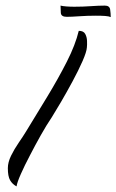

<svg xmlns="http://www.w3.org/2000/svg" viewBox="-20 -653 415 685"><path d="M39 12Q24 4 16 -10Q8 -24 8 -53Q8 -74 19.5 -97.5Q31 -121 46.5 -143.5Q62 -166 73 -184Q111 -246 149.5 -309.5Q188 -373 218.5 -433Q249 -493 261 -543Q278 -543 284 -532Q290 -521 290.5 -507Q291 -493 290 -484Q289 -468 274.5 -435Q260 -402 239 -363Q218 -324 197.5 -289Q177 -254 165 -235Q146 -207 125.5 -170.5Q105 -134 87 -99Q68 -63 54.5 -32.5Q41 -2 39 12ZM375 -592Q369 -595 355.5 -596Q342 -597 322 -597Q291 -597 263 -595Q235 -593 218 -593Q198 -593 197 -607Q196 -621 196 -633Q204 -631 217 -630Q230 -629 245 -629Q276 -629 304 -631Q332 -633 354 -633Q371 -633 373 -619Q375 -605 375 -592Z"/></svg>

Font: Birthstone
Style: Regular
Weight: 400
Designer: Robert E. Leuschke
Foundry: Robert E. Leuschke
Version: Version 1.013; ttfautohint (v1.8.3)